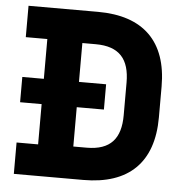

<svg xmlns="http://www.w3.org/2000/svg" viewBox="-52 -758 769 817"><g transform="rotate(5 333.0 -350.0)"><path d="M37 -125V9H334C527 9 631 -91 631 -284V-416C631 -609 527 -709 334 -709H37V-575H129V-405H37V-297H129V-125ZM336 -129H279V-297H395V-405H279V-571H336C438 -571 481 -519 481 -420V-280C481 -181 438 -129 336 -129Z"/></g></svg>

Font: Kalas SG
Style: Bold
Weight: 700
Designer: Kalas
Foundry: Kalas
Version: Version 2.000;FEAKit 1.0